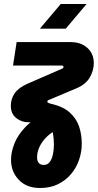

<svg xmlns="http://www.w3.org/2000/svg" viewBox="-20 -720 488 958"><path d="M180 218Q112 218 73.5 177Q35 136 35 78Q35 39 52 -4Q69 -47 106.5 -86Q144 -125 206 -152L250 -65Q227 -52 207.5 -31.5Q188 -11 176.5 14Q165 39 165 66Q165 82 173 92.5Q181 103 198 103Q217 103 228 88.5Q239 74 244 50.5Q249 27 249 1Q249 -27 244.5 -53Q240 -79 233 -94Q227 -103 207 -106.5Q187 -110 173 -110H121Q87 -110 60.5 -131.5Q34 -153 34 -192Q34 -227 53.5 -255Q73 -283 119 -303L289 -377Q294 -379 295.5 -381.5Q297 -384 297 -386Q297 -393 287 -393H45L63 -510H332Q384 -510 416 -481Q448 -452 448 -405Q448 -369 428.5 -334.5Q409 -300 363 -280L223 -221Q219 -220 217.5 -217.5Q216 -215 216 -213Q216 -208 225 -205L235 -202Q294 -189 327.5 -159Q361 -129 374.5 -89Q388 -49 388 -3Q388 38 374.5 77.5Q361 117 334.5 148.5Q308 180 269.5 199Q231 218 180 218ZM179 -577 283 -700H412L308 -577Z"/></svg>

Font: MuseoModerno Thin SemiBold
Style: Italic
Weight: 600
Italic angle: -9°
Version: Version 1.003